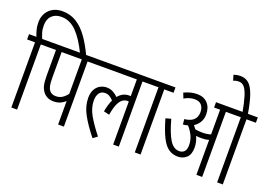

<svg xmlns="http://www.w3.org/2000/svg" viewBox="-119 -1240 2259 1593"><g transform="rotate(20 1010.0 -443.5)"><path d="M70 -575H0V-622H65Q56 -644 47.5 -674Q39 -704 39 -740Q39 -810 82.5 -853Q126 -896 199 -896Q267 -896 321.5 -862Q376 -828 421.5 -765Q467 -702 507 -615H453Q398 -729 339 -789Q280 -849 204 -849Q152 -849 121 -818.5Q90 -788 90 -732Q90 -697 98.5 -669.5Q107 -642 116 -622H203V-575H121V0H70Z M534 -575V0H483V-207Q465 -190 440 -178.5Q415 -167 380 -167Q348 -167 325 -179Q302 -191 287 -211Q270 -233 262.5 -263.5Q255 -294 255 -350V-575H191V-622H616V-575ZM483 -575H305V-352Q305 -301 310.5 -277Q316 -253 328 -238Q347 -214 383 -214Q415 -214 439 -229Q463 -244 483 -271Z M604 -575V-622H1102V-575H1019V0H969V-380Q963 -381 957 -381Q937 -381 917 -368.5Q897 -356 880.5 -321.5Q864 -287 853 -221L803 -233Q815 -297 835 -340Q819 -358 801 -368.5Q783 -379 762 -379Q726 -379 709.5 -353.5Q693 -328 693 -290Q693 -226 728.5 -163Q764 -100 828 -19L790 9Q722 -75 682 -148Q642 -221 642 -293Q642 -340 659 -369.5Q676 -399 702.5 -413Q729 -427 758 -427Q789 -427 813 -414.5Q837 -402 860 -380Q898 -428 957 -428Q963 -428 969 -427V-575Z M1211 -575V0H1160V-575H1090V-622H1293V-575Z M1613 -206Q1613 -146 1582 -117.5Q1551 -89 1506 -89Q1459 -89 1423.5 -114Q1388 -139 1359 -197Q1330 -255 1302 -353L1349 -366Q1381 -249 1416 -192.5Q1451 -136 1502 -136Q1530 -136 1546.5 -154Q1563 -172 1563 -210Q1563 -256 1544 -294.5Q1525 -333 1498 -362Q1478 -356 1456 -354L1451 -400Q1506 -406 1532 -431.5Q1558 -457 1558 -499Q1558 -540 1537.5 -562.5Q1517 -585 1477 -585Q1434 -585 1386 -558L1368 -604Q1397 -617 1423.5 -624.5Q1450 -632 1483 -632Q1541 -632 1575 -596Q1609 -560 1609 -499Q1609 -458 1591 -428.5Q1573 -399 1544 -381Q1556 -367 1566 -352Q1582 -349 1597.5 -347.5Q1613 -346 1629 -346Q1671 -346 1704 -357V-575H1651V-622H2020V-575H1937V0H1887V-575H1755V0H1704V-309Q1687 -303 1670 -301.5Q1653 -300 1636 -300Q1612 -300 1591 -303Q1601 -282 1607 -257.5Q1613 -233 1613 -206ZM1887 -615Q1871 -702 1855 -753Q1839 -804 1819.5 -826Q1800 -848 1773 -848Q1746 -848 1723 -838L1709 -886Q1722 -890 1737 -893Q1752 -896 1770 -896Q1812 -896 1842 -870.5Q1872 -845 1894 -784Q1916 -723 1934 -615Z"/></g></svg>

Font: Noto Sans ExtraCondensed Light
Style: Italic
Weight: 300
Width: 2
Italic angle: -12°
Designer: Monotype Design Team
Foundry: Monotype Imaging Inc.
Version: Version 2.013; ttfautohint (v1.8.4.7-5d5b)